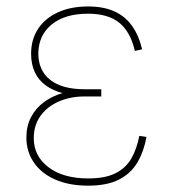

<svg xmlns="http://www.w3.org/2000/svg" viewBox="-20 -568 537 597"><path d="M254.4 9.3Q194.3 9.3 151.1 -10Q107.9 -29.3 85 -63.2Q62 -97.2 62 -140.1Q62 -175.8 76.4 -203.6Q90.8 -231.4 116.9 -250.7Q143.1 -270 179 -280Q214.8 -290 257.3 -290H294.9V-268.1H243.2Q198.7 -268.1 162.8 -252.4Q127 -236.8 106 -207.8Q85 -178.7 85 -138.7Q85 -82.5 130.9 -47.9Q176.8 -13.2 254.4 -13.2Q307.1 -13.2 339.1 -29.3Q371.1 -45.4 388.2 -75Q405.3 -104.5 413.1 -145.5L435.5 -142.1Q427.2 -96.7 407 -62.5Q386.7 -28.3 349.6 -9.5Q312.5 9.3 254.4 9.3ZM256.8 -268.6Q212.9 -268.6 179.2 -277.1Q145.5 -285.6 122.6 -302.2Q99.6 -318.8 88.1 -343.8Q76.7 -368.7 76.7 -400.9Q76.7 -445.3 98.4 -478.3Q120.1 -511.2 159.9 -529.5Q199.7 -547.9 253.9 -547.9Q302.2 -547.9 335.9 -532.5Q369.6 -517.1 390.6 -487.5Q411.6 -458 421.9 -414.6L399.4 -409.7Q385.7 -468.8 351.1 -497.1Q316.4 -525.4 253.9 -525.4Q182.1 -525.4 141.1 -492.2Q100.1 -459 99.1 -402.3Q99.1 -349.1 136 -319.8Q172.9 -290.5 243.2 -290.5H294.9V-268.6Z"/></svg>

Font: Inter 17pt Thin
Style: Regular
Weight: 250
Version: Version 4.001;git-66647c0bb